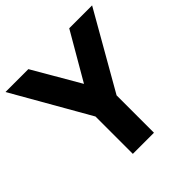

<svg xmlns="http://www.w3.org/2000/svg" viewBox="-193 -851 1003 1003"><g transform="rotate(-45 309.0 -349.5)"><path d="M387 0H231V-276L-11 -699H158L309 -439L460 -699H629L387 -276Z"/></g></svg>

Font: Montreal
Style: Bold
Weight: 700
Designer: Julieta Ulanovsky, usr_local_share
Foundry: Julieta Ulanovsky, usr_local_share
Version: Version 2.001